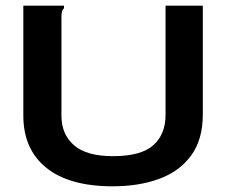

<svg xmlns="http://www.w3.org/2000/svg" viewBox="-20 -643 790 675"><path d="M376 12Q224 12 143 -53Q62 -118 62 -237V-623H205V-614Q199 -608 197.5 -601Q196 -594 196 -577V-236Q196 -171 240 -132.5Q284 -94 377 -94Q476 -94 519 -132.5Q562 -171 562 -239V-623H693V-240Q693 -153 652.5 -97Q612 -41 540.5 -14.5Q469 12 376 12Z"/></svg>

Font: Inconsolata ExtraExpanded ExtraBold
Style: Regular
Weight: 800
Width: 8
Monospace: yes
Designer: Raph Levien, Cyreal, Brenton Simpson
Foundry: Raph Levien, Cyreal, Google
Version: Version 3.001; ttfautohint (v1.8.2.53-6de2)